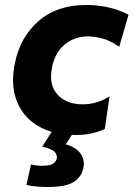

<svg xmlns="http://www.w3.org/2000/svg" viewBox="-20 -532 538 773"><path d="M285 11.5Q194.5 11.5 133.2 -24.8Q72 -61 47 -126.5Q32.5 -164 32.5 -209Q32.5 -242.5 40.5 -280Q62 -384 136 -448Q210 -512 327 -512Q422.5 -512 497.5 -472.5L460 -343.5Q424 -369 392.2 -377.2Q360.5 -385.5 333 -385.5Q282.5 -385.5 243 -354.8Q203.5 -324 190.5 -266Q185.5 -243.5 185.5 -224Q185.5 -180.5 210.5 -152.5Q246 -112 313.5 -112Q370.5 -112 421 -144L402 -13Q381.5 -2.5 351.2 4.5Q321 11.5 285 11.5ZM168.5 221Q149.5 221 123.5 218.5Q97.5 216 86.5 212.5L105 129.5Q110 131.5 122.5 133.5Q135 135.5 149.5 135.5Q177.5 135.5 191.2 128.5Q205 121.5 208.5 106Q209 103 209 100.5Q209 89.5 200 79.5Q188.5 67 150 58.5L204.5 -27H282.5L276.5 0L245 49Q288.5 62 305.5 88Q317.5 106 317.5 126.5Q317.5 135 315.5 144Q308 181.5 275.8 201.2Q243.5 221 168.5 221Z"/></svg>

Font: Heraclito
Style: Bold Italic
Weight: 700
Italic angle: -12°
Designer: Kostas Bartsokas (font) & Cristiano Sobral (main changes)
Foundry: Kostas Bartsokas (font) & Cristiano Sobral (main changes)
Version: Version 1.00;July 8, 2020;FontCreator 13.0.0.2655 64-bit